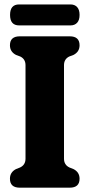

<svg xmlns="http://www.w3.org/2000/svg" viewBox="-20 -868 414 888"><path d="M276 -134Q276 -105.5 301 -93.5L320 -86Q348 -71.5 348 -41.5Q348 0 302.5 0H71.5Q26 0 26 -41.5Q26 -71.5 54 -86L73 -93.5Q98 -105.5 98 -134V-566.5Q98 -594.5 74 -606.5L54 -614Q26 -628.5 26 -658.5Q26 -700 71.5 -700H302.5Q348 -700 348 -658.5Q348 -628.5 320 -614L300 -606.5Q276 -594.5 276 -566.5ZM26.5 -799Q26.5 -847.5 68.5 -847.5H306Q325.5 -847.5 336.8 -835.2Q348 -823 348 -799Q348 -775 336.8 -762.8Q325.5 -750.5 306 -750.5H68.5Q26.5 -750.5 26.5 -799Z"/></svg>

Font: Fraunces 144pt SuperSoft
Style: Bold
Weight: 700
Version: Version 1.000;[b76b70a41]